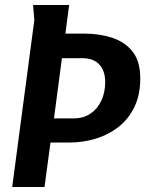

<svg xmlns="http://www.w3.org/2000/svg" viewBox="-20 -752 615 772"><path d="M258 -732 243 -617H317Q380 -617 431.5 -600Q483 -583 513.5 -544Q544 -505 544 -437Q544 -369 519.5 -320Q495 -271 454.5 -240Q414 -209 363.5 -194Q313 -179 261 -179H183L159 0H29L118 -671L113 -732ZM197 -276H277Q315 -276 343.5 -295Q372 -314 387.5 -347.5Q403 -381 403 -422Q403 -466 380 -492Q357 -518 310 -518H229Z"/></svg>

Font: Rosario
Style: Italic
Weight: 400
Italic angle: -8.05°
Designer: Hector Gatti
Foundry: Omnibus Type
Version: Version 1.201